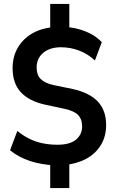

<svg xmlns="http://www.w3.org/2000/svg" viewBox="-20 -840 589 975"><path d="M235 115V-23L256 -1Q192 -3 133.5 -22Q75 -41 31 -77L68 -175Q96 -152 128 -136Q160 -120 196 -112.5Q232 -105 272 -105Q335 -105 366 -131Q397 -157 397 -198Q397 -236 375.5 -257Q354 -278 305 -288L207 -309Q127 -327 85.5 -372Q44 -417 44 -494Q44 -552 70 -597Q96 -642 142.5 -669.5Q189 -697 252 -702L235 -687V-820H332V-687L313 -703Q365 -700 414.5 -680.5Q464 -661 497 -626L462 -533Q428 -565 383.5 -582.5Q339 -600 289 -600Q234 -600 200 -572Q166 -544 166 -497Q166 -460 186.5 -439Q207 -418 252 -408L349 -388Q435 -369 477 -324Q519 -279 519 -205Q519 -147 492 -103Q465 -59 417.5 -33.5Q370 -8 307 -2L332 -23V115Z"/></svg>

Font: Nunito Sans 10pt SemiCondensed
Style: Bold
Weight: 700
Width: 4
Designer: Vernon Adams
Foundry: Vernon Adams
Version: Version 3.101;gftools[0.9.27]